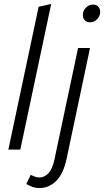

<svg xmlns="http://www.w3.org/2000/svg" viewBox="-20 -751 523 964"><path d="M22 0 174 -717 237 -731 82 0ZM396 -676Q396 -696 411 -712Q426 -728 447 -728Q464 -728 473.5 -717.5Q483 -707 483 -691Q483 -671 468 -655Q453 -639 432 -639Q415 -639 405.5 -649.5Q396 -660 396 -676ZM112 173 134 127Q145 132 155 136Q165 140 179 140Q202 140 222.5 119.5Q243 99 254 47L372 -510H432L314 48Q298 122 262 157.5Q226 193 179 193Q157 193 142 187Q127 181 112 173Z"/></svg>

Font: Radio Canada Condensed Light
Style: Italic
Weight: 300
Width: 3
Italic angle: -12°
Designer: Charles Daoud, Etienne Aubert Bonn, Alexandre Saumier Demers, Jacques Le Bailly
Foundry: Radio-Canada
Version: Version 2.104; ttfautohint (v1.8.4.7-5d5b);gftools[0.9.28.de